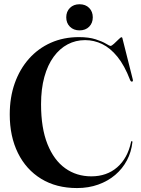

<svg xmlns="http://www.w3.org/2000/svg" viewBox="-20 -892 680 926"><path d="M618.5 -206Q613.5 -159 592.2 -118.8Q571 -78.5 535.8 -48.5Q500.5 -18.5 453.8 -1.8Q407 15 351.5 15Q251.5 15 178.8 -29.5Q106 -74 66.5 -154Q27 -234 27 -340Q27 -422.5 51.2 -490.8Q75.5 -559 119.8 -608.8Q164 -658.5 225.2 -685.8Q286.5 -713 360.5 -713Q408.5 -713 441 -702.5Q473.5 -692 491.2 -681.2Q509 -670.5 512.5 -670.5Q518.5 -670.5 529.8 -681Q541 -691.5 551.8 -702Q562.5 -712.5 565 -712.5Q567 -712.5 568.8 -711Q570.5 -709.5 571 -705L620.5 -508.5Q621.5 -504.5 621 -502Q620.5 -499.5 617 -498.5Q614 -498 611.8 -499.8Q609.5 -501.5 607.5 -506Q580.5 -576.5 546.2 -618.5Q512 -660.5 472.8 -679.5Q433.5 -698.5 390.5 -698.5Q345 -698.5 306.5 -678.2Q268 -658 239 -618.5Q210 -579 194 -521.2Q178 -463.5 178 -389Q178 -274 209 -196.8Q240 -119.5 294.5 -80.5Q349 -41.5 420.5 -41.5Q495 -41.5 545.2 -85.2Q595.5 -129 612 -207Q613 -209.5 613.8 -210.8Q614.5 -212 616 -211.5Q617.5 -211.5 618.2 -209.8Q619 -208 618.5 -206ZM363.5 -745.5Q335 -745.5 317.2 -763.2Q299.5 -781 299.5 -808.5Q299.5 -836 317.2 -853.8Q335 -871.5 363.5 -871.5Q392.5 -871.5 410 -853.8Q427.5 -836 427.5 -808.5Q427.5 -781 410 -763.2Q392.5 -745.5 363.5 -745.5Z"/></svg>

Font: Fraunces 120pt SemiBold
Style: Regular
Weight: 600
Version: Version 1.000;[b76b70a41]